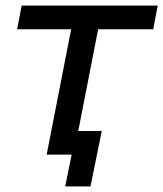

<svg xmlns="http://www.w3.org/2000/svg" viewBox="-20 -550 581 683"><path d="M146 0 238 -471 256 -446H41L57 -530H541L525 -446H306L334 -471L242 0ZM212 113 240 -25 257 0H146L163 -84H342L302 113Z"/></svg>

Font: MOST Montserrat Medium
Style: Italic
Weight: 500
Italic angle: -11.3°
Designer: Julieta Ulanovsky
Foundry: Julieta Ulanovsky
Version: Version 8.000;March 11, 2024;FontCreator 15.0.0.2926 64-bit